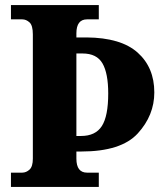

<svg xmlns="http://www.w3.org/2000/svg" viewBox="-20 -734 651 754"><path d="M23 0H368V-56H322Q280 -56 280 -111V-139H299Q456 -139 521 -210Q586 -281 586 -371Q586 -469 520.5 -527.5Q455 -586 320 -587H280V-603Q280 -658 322 -658H368V-714H23V-658H67Q83 -658 96 -646Q109 -634 109 -599V-111Q109 -80 96 -68Q83 -56 67 -56H23ZM280 -200V-524H304Q360 -524 382.5 -485Q405 -446 405 -367Q405 -278 380 -239Q355 -200 298 -200Z"/></svg>

Font: Noto Serif SemiCondensed Extra
Style: Regular
Weight: 800
Width: 4
Designer: Monotype Design Team
Foundry: Monotype Imaging Inc.
Version: Version 1.002